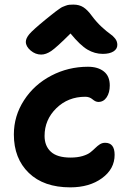

<svg xmlns="http://www.w3.org/2000/svg" viewBox="-20 -847 561 831"><path d="M158.2 -610.8Q133.3 -610.8 112.5 -628.4Q91.8 -646 91.8 -666Q91.8 -681.2 107.2 -699.5Q122.6 -717.8 178.2 -763.2Q185.1 -768.6 200.4 -781Q215.8 -793.5 220.2 -796.6Q224.6 -799.8 235.4 -807.6Q246.1 -815.4 250.7 -817.1Q255.4 -818.8 263.9 -822.3Q272.5 -825.7 280.3 -826.4Q288.1 -827.1 297.9 -827.1Q322.8 -827.1 340.8 -815.7Q358.9 -804.2 377.9 -777.8Q397.5 -751.5 419.9 -730.7Q442.4 -710 455.8 -700.9Q469.2 -691.9 478.5 -679.9Q487.8 -668 487.8 -652.8Q487.8 -634.8 470.9 -624.3Q454.1 -613.8 424.8 -613.8Q390.1 -613.8 358.6 -632.3Q327.1 -650.9 285.2 -702.1Q224.6 -641.6 201.7 -626.2Q178.7 -610.8 158.2 -610.8ZM284.2 -36.1Q169.4 -36.1 104.7 -98.6Q40 -161.1 40 -265.1Q40 -345.2 84 -413.1Q127.9 -481 201.7 -519.5Q275.4 -558.1 360.8 -558.1Q403.8 -558.1 429.4 -537.8Q455.1 -517.6 455.1 -477.1Q455.1 -446.3 441.7 -426Q428.2 -405.8 405.8 -405.8Q393.6 -405.8 380.6 -417Q367.7 -428.2 349.1 -428.2Q274.4 -428.2 223.6 -378.4Q172.9 -328.6 172.9 -258.8Q172.9 -215.3 200.2 -190.2Q227.5 -165 285.2 -165Q314.9 -165 337.2 -171.6Q359.4 -178.2 371.3 -187.7Q383.3 -197.3 392.6 -206.5Q401.9 -215.8 412.1 -222.4Q422.4 -229 435.1 -229Q476.1 -229 476.1 -176.8Q476.1 -115.7 421.6 -75.9Q367.2 -36.1 284.2 -36.1Z"/></svg>

Font: Shantell Sans Bouncy
Style: Regular
Weight: 600
Designer: Stephen Nixon, Anya Danilova, Shantell Martin
Foundry: Arrow Type
Version: Version 1.006;[9816181b4]